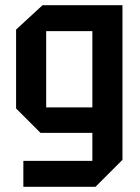

<svg xmlns="http://www.w3.org/2000/svg" viewBox="-20 -580 539 740"><path d="M70 140V40H336V-68H136L42 -162V-466L144 -560H452V36L348 140ZM158 -460V-166H336V-460Z"/></svg>

Font: Tektur SemiCondensed Medium
Style: Regular
Weight: 500
Width: 4
Designer: Adam Jagosz
Foundry: Adam Jagosz
Version: Version 1.005;gftools[0.9.30]